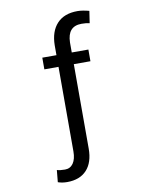

<svg xmlns="http://www.w3.org/2000/svg" viewBox="-104 -1135 906 1149"><g transform="rotate(-10 348.5 -560.5)"><path d="M472 -750H371V-237Q371 -153 329 -107.5Q287 -62 210 -62Q179 -62 154 -71L161 -144Q176 -138 210 -138Q242 -138 260 -164Q278 -190 278 -236V-750H192V-821H278V-881Q279 -965 322.5 -1012Q366 -1059 447 -1059Q476 -1059 518 -1048L507 -975Q488 -980 458 -980Q373 -980 371 -882V-821H472Z"/></g></svg>

Font: lipipragatuchhi
Style: Regular
Weight: 400
Designer: Abhinash Majhi
Version: Version 1.000